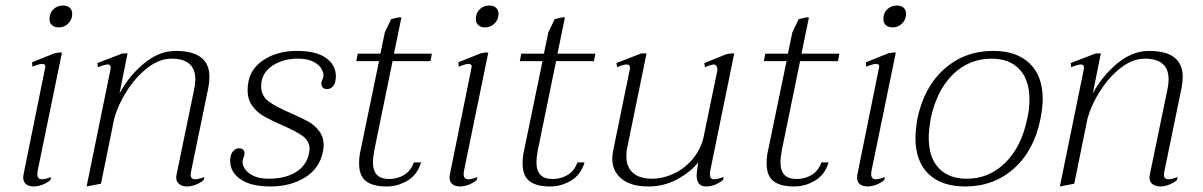

<svg xmlns="http://www.w3.org/2000/svg" viewBox="-20 -664 4349 694"><path d="M159 -595Q159 -617 173 -630.5Q187 -644 208 -644Q223 -644 232 -636Q241 -628 241 -614Q241 -593 226.5 -579Q212 -565 193 -565Q177 -565 168 -573Q159 -581 159 -595ZM64 -22Q64 -29 65 -33L143 -418L144 -424Q144 -433 132 -433Q122 -433 97 -423L96 -439L176 -471L192 -474H204L116 -46Q115 -41 115 -34Q115 -16 132 -16Q143 -16 165 -24L162 -13Q149 -2 132.5 4Q116 10 102 10Q85 10 74.5 2Q64 -6 64 -22Z M671 -46 669 -33Q669 -16 686 -16Q697 -16 719 -24L716 -13Q703 -2 686.5 4Q670 10 656 10Q640 10 628.5 2Q617 -6 617 -22Q617 -29 618 -32L682 -342Q686 -359 686 -377Q686 -452 600 -452Q556 -452 513.5 -419Q471 -386 439 -336Q407 -286 393 -236L345 0L293 10L380 -416V-420Q380 -431 369 -431Q359 -431 334 -421L332 -436L423 -471H441L412 -326Q444 -387 499 -433.5Q554 -480 615 -480Q737 -480 737 -386Q737 -366 733 -347Z M812 -82Q812 -88 814 -100Q816 -111 824.5 -119.5Q833 -128 844 -128Q855 -128 860.5 -121Q866 -114 863 -103Q862 -99 860 -93.5Q858 -88 857 -84Q855 -72 863.5 -56.5Q872 -41 894 -29.5Q916 -18 950 -18Q1012 -18 1050.5 -42.5Q1089 -67 1097 -111Q1099 -121 1099 -125Q1099 -154 1074.5 -172Q1050 -190 1001 -211Q960 -229 935 -243Q910 -257 892.5 -280.5Q875 -304 875 -338Q875 -406 926.5 -443Q978 -480 1053 -480Q1123 -480 1158.5 -454.5Q1194 -429 1194 -388Q1194 -381 1192 -369Q1190 -358 1181.5 -350Q1173 -342 1162 -342Q1151 -342 1145.5 -349Q1140 -356 1142 -367Q1143 -371 1145.5 -376.5Q1148 -382 1149 -386Q1151 -398 1143 -413.5Q1135 -429 1113.5 -440.5Q1092 -452 1057 -452Q1001 -452 962.5 -425Q924 -398 924 -353Q924 -318 950.5 -298Q977 -278 1031 -255Q1070 -238 1093.5 -225Q1117 -212 1133.5 -190.5Q1150 -169 1150 -139Q1150 -129 1147 -115Q1135 -55 1082.5 -22.5Q1030 10 958 10Q887 10 849.5 -16Q812 -42 812 -82Z M1333 -121Q1328 -93 1328 -78Q1328 -47 1342.5 -32Q1357 -17 1387 -17Q1416 -17 1440.5 -31.5Q1465 -46 1476 -77H1502Q1489 -33 1453.5 -11.5Q1418 10 1378 10Q1327 10 1302.5 -9.5Q1278 -29 1278 -73Q1278 -98 1283 -119L1350 -443H1268L1273 -470H1355L1371 -547L1394 -595L1420 -601H1431L1404 -470H1541L1536 -443H1399Z M1700 -595Q1700 -617 1714 -630.5Q1728 -644 1749 -644Q1764 -644 1773 -636Q1782 -628 1782 -614Q1782 -593 1767.5 -579Q1753 -565 1734 -565Q1718 -565 1709 -573Q1700 -581 1700 -595ZM1605 -22Q1605 -29 1606 -33L1684 -418L1685 -424Q1685 -433 1673 -433Q1663 -433 1638 -423L1637 -439L1717 -471L1733 -474H1745L1657 -46Q1656 -41 1656 -34Q1656 -16 1673 -16Q1684 -16 1706 -24L1703 -13Q1690 -2 1673.5 4Q1657 10 1643 10Q1626 10 1615.5 2Q1605 -6 1605 -22Z M1924 -121Q1919 -93 1919 -78Q1919 -47 1933.5 -32Q1948 -17 1978 -17Q2007 -17 2031.5 -31.5Q2056 -46 2067 -77H2093Q2080 -33 2044.5 -11.5Q2009 10 1969 10Q1918 10 1893.5 -9.5Q1869 -29 1869 -73Q1869 -98 1874 -119L1941 -443H1859L1864 -470H1946L1962 -547L1985 -595L2011 -601H2022L1995 -470H2132L2127 -443H1990Z M2561 -16Q2572 -16 2596 -24L2593 -13Q2564 10 2532 10Q2498 10 2498 -30Q2498 -43 2504 -77Q2477 -43 2429 -16.5Q2381 10 2324 10Q2261 10 2227 -17.5Q2193 -45 2193 -92Q2193 -101 2197 -123L2257 -416V-420Q2257 -431 2245 -431Q2233 -431 2211 -421L2208 -436L2298 -471H2317L2248 -134Q2244 -118 2244 -100Q2244 -60 2268 -39Q2292 -18 2337 -18Q2375 -18 2413.5 -35.5Q2452 -53 2481 -86Q2510 -119 2522 -163L2573 -410V-415Q2573 -426 2562 -431Q2551 -431 2528 -421L2526 -436L2605 -468L2622 -471H2634L2547 -46Q2546 -41 2546 -33Q2546 -16 2561 -16Z M2806 -121Q2801 -93 2801 -78Q2801 -47 2815.5 -32Q2830 -17 2860 -17Q2889 -17 2913.5 -31.5Q2938 -46 2949 -77H2975Q2962 -33 2926.5 -11.5Q2891 10 2851 10Q2800 10 2775.5 -9.5Q2751 -29 2751 -73Q2751 -98 2756 -119L2823 -443H2741L2746 -470H2828L2844 -547L2867 -595L2893 -601H2904L2877 -470H3014L3009 -443H2872Z M3173 -595Q3173 -617 3187 -630.5Q3201 -644 3222 -644Q3237 -644 3246 -636Q3255 -628 3255 -614Q3255 -593 3240.5 -579Q3226 -565 3207 -565Q3191 -565 3182 -573Q3173 -581 3173 -595ZM3078 -22Q3078 -29 3079 -33L3157 -418L3158 -424Q3158 -433 3146 -433Q3136 -433 3111 -423L3110 -439L3190 -471L3206 -474H3218L3130 -46Q3129 -41 3129 -34Q3129 -16 3146 -16Q3157 -16 3179 -24L3176 -13Q3163 -2 3146.5 4Q3130 10 3116 10Q3099 10 3088.5 2Q3078 -6 3078 -22Z M3289 -165Q3289 -191 3296 -235Q3320 -350 3393.5 -415Q3467 -480 3570 -480Q3655 -480 3702 -434.5Q3749 -389 3749 -306Q3749 -277 3741 -235Q3718 -120 3645 -55Q3572 10 3469 10Q3383 10 3336 -35.5Q3289 -81 3289 -165ZM3693 -235Q3701 -268 3701 -305Q3701 -375 3665 -413.5Q3629 -452 3564 -452Q3483 -452 3424.5 -395Q3366 -338 3344 -235Q3337 -191 3337 -166Q3337 -95 3373 -56.5Q3409 -18 3475 -18Q3555 -18 3613.5 -75.5Q3672 -133 3693 -235Z M4189 -46 4187 -33Q4187 -16 4204 -16Q4215 -16 4237 -24L4234 -13Q4221 -2 4204.5 4Q4188 10 4174 10Q4158 10 4146.5 2Q4135 -6 4135 -22Q4135 -29 4136 -32L4200 -342Q4204 -359 4204 -377Q4204 -452 4118 -452Q4074 -452 4031.5 -419Q3989 -386 3957 -336Q3925 -286 3911 -236L3863 0L3811 10L3898 -416V-420Q3898 -431 3887 -431Q3877 -431 3852 -421L3850 -436L3941 -471H3959L3930 -326Q3962 -387 4017 -433.5Q4072 -480 4133 -480Q4255 -480 4255 -386Q4255 -366 4251 -347Z"/></svg>

Font: Taviraj ExtraLight
Style: Italic
Weight: 275
Italic angle: -12°
Designer: Katatrad Team
Foundry: CadsonDemak
Version: Version 1.001